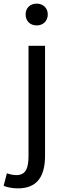

<svg xmlns="http://www.w3.org/2000/svg" viewBox="-64 -795 359 1057"><path d="M35 242C143 242 184 173 184 62V-543H93V62C93 128 80 169 26 169C7 169 -12 164 -26 159L-44 228C-25 236 3 242 35 242ZM138 -655C173 -655 199 -679 199 -716C199 -751 173 -775 138 -775C102 -775 77 -751 77 -716C77 -679 102 -655 138 -655Z"/></svg>

Font: Noto Sans KR
Style: Regular
Weight: 400
Designer: Ryoko NISHIZUKA 西塚涼子 (kana, bopomofo & ideographs); Paul D. Hunt (Latin, Greek & Cyrillic); Sandoll Communications 산돌커뮤니
Foundry: Adobe
Version: Version 2.004;hotconv 1.0.118;makeotfexe 2.5.65603